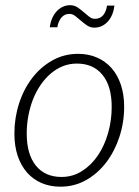

<svg xmlns="http://www.w3.org/2000/svg" viewBox="-20 -713 534 740"><path d="M217 -31Q260.5 -31 296.2 -53.8Q332 -76.5 357.5 -114.2Q383 -152 396.8 -200.8Q410.5 -249.5 410.5 -301Q410.5 -381 375 -424.5Q339.5 -468 276.5 -468Q247.5 -468 222 -457.8Q196.5 -447.5 175 -429Q153.5 -410.5 136.2 -385.2Q119 -360 107.2 -330Q95.5 -300 89.2 -266.5Q83 -233 83 -198Q83 -118.5 118.2 -74.8Q153.5 -31 217 -31ZM213 6.5Q173 6.5 140.2 -7.5Q107.5 -21.5 84.2 -48Q61 -74.5 48.2 -112.2Q35.5 -150 35.5 -198Q35.5 -258.5 53.5 -314.2Q71.5 -370 104.2 -412.5Q137 -455 182 -480.2Q227 -505.5 281 -505.5Q321 -505.5 353.8 -491.2Q386.5 -477 409.8 -450.8Q433 -424.5 445.8 -386.5Q458.5 -348.5 458.5 -301.5Q458.5 -241 440.2 -185.5Q422 -130 389.5 -87.2Q357 -44.5 312 -19Q267 6.5 213 6.5ZM346 -640.5Q366 -640.5 377.5 -654.2Q389 -668 392.5 -691.5H421Q419 -673.5 412.8 -658Q406.5 -642.5 396.5 -631Q386.5 -619.5 373 -613Q359.5 -606.5 343.5 -606.5Q328 -606.5 315.8 -614.8Q303.5 -623 292.2 -633Q281 -643 270.2 -651.2Q259.5 -659.5 247.5 -659.5Q228.5 -659.5 216.5 -645Q204.5 -630.5 201 -608H172Q174 -626 180.8 -641.8Q187.5 -657.5 197.8 -668.8Q208 -680 221.2 -686.5Q234.5 -693 250.5 -693Q266 -693 278.5 -684.8Q291 -676.5 302 -666.8Q313 -657 323.5 -648.8Q334 -640.5 346 -640.5Z"/></svg>

Font: Lato Light
Style: Italic
Weight: 300
Italic angle: -7°
Designer: Lukasz Dziedzic
Foundry: Lukasz Dziedzic
Version: Version 1.104; Western+Polish opensource